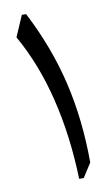

<svg xmlns="http://www.w3.org/2000/svg" viewBox="-86 -801 496 847"><g transform="rotate(-10 161.5 -378.0)"><path d="M93.8 -756.3Q179.2 -590.8 218.8 -422.4Q258.3 -253.9 258.8 -62.5L218.8 0H198.2Q192.4 -193.4 151.4 -361.1Q110.4 -528.8 34.2 -662.6L74.7 -756.3Z"/></g></svg>

Font: Pinar-FD Medium
Style: Regular
Weight: 500
Designer: Amin Abedi
Version: Version 3.000